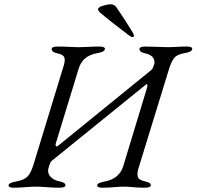

<svg xmlns="http://www.w3.org/2000/svg" viewBox="-20 -870 916 895"><path d="M580 -706Q495 -770 450 -808Q437 -820 437 -827Q437 -836 459 -843Q481 -850 495 -850Q513 -850 522 -837Q564 -776 599 -718Q604 -710 604 -703Q604 -697 598 -697Q592 -697 580 -706ZM630 -100Q617 -64 622 -47Q627 -30 658 -24Q683 -19 683 -6Q683 5 653 5Q626 5 600.5 2.5Q575 0 558 0Q540 0 511.5 2.5Q483 5 457 5Q433 5 433 -6Q433 -18 469 -24Q537 -37 555 -97L666 -463Q669 -478 663 -478L222 -121Q216 -117 214 -110L209 -97Q198 -68 213 -49Q228 -30 260 -24Q285 -19 285 -6Q285 5 255 5Q229 5 198 2.5Q167 0 147 0Q128 0 98.5 2.5Q69 5 43 5Q20 5 20 -6Q20 -18 56 -24Q92 -31 107.5 -46.5Q123 -62 135 -99L273 -551Q285 -585 280.5 -600.5Q276 -616 245 -622Q221 -627 221 -642Q221 -653 251 -653Q278 -653 303.5 -651.5Q329 -650 346 -650Q364 -650 391.5 -651.5Q419 -653 445 -653Q469 -653 469 -642Q469 -628 432 -622Q365 -610 347 -551L239 -198Q238 -192 241.5 -189Q245 -186 249 -189L682 -541Q691 -548 694 -557L698 -568Q704 -585 694 -600.5Q684 -616 654 -622Q630 -627 630 -642Q630 -653 660 -653Q686 -653 716.5 -651.5Q747 -650 767 -650Q781 -650 803 -651.5Q825 -653 852 -653Q876 -653 876 -642Q876 -628 839 -622Q805 -616 792.5 -600.5Q780 -585 769 -552Z"/></svg>

Font: EB Garamond 12
Style: Italic
Weight: 400
Italic angle: -17°
Version: Version 0.016; ttfautohint (v1.8.4)